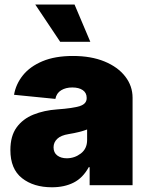

<svg xmlns="http://www.w3.org/2000/svg" viewBox="-20 -792 637 821"><path d="M202.1 8.8Q123.5 8.8 74 -30.3Q24.4 -69.3 24.4 -150.4Q24.4 -210.4 51 -247.1Q77.6 -283.7 123 -302Q168.5 -320.3 224.6 -324.2Q293 -329.1 321.8 -338.6Q350.6 -348.1 350.6 -372.1V-374Q350.6 -395 334 -406.5Q317.4 -418 289.1 -418Q261.2 -418 241.5 -406Q221.7 -394 216.8 -369.1L40 -386.7Q47.9 -432.6 78.1 -470.2Q108.4 -507.8 161.9 -530.3Q215.3 -552.7 292 -552.7Q369.6 -552.7 427 -529.1Q484.4 -505.4 515.6 -464.8Q546.9 -424.3 546.9 -374V0H363.3V-77.1H359.4Q334.5 -31.2 294.9 -11.2Q255.4 8.8 202.1 8.8ZM265.6 -115.2Q298.8 -115.2 325.7 -135.7Q352.5 -156.2 352.5 -193.4V-238.3Q322.3 -226.6 274.4 -218.8Q240.2 -213.4 224.6 -198.2Q209 -183.1 209 -162.1Q209 -139.2 224.9 -127.2Q240.7 -115.2 265.6 -115.2ZM237.3 -613.3 130.9 -772.5H298.8L366.2 -613.3Z"/></svg>

Font: Inter Black
Style: Regular
Weight: 900
Designer: Rasmus Andersson
Foundry: rsms
Version: Version 4.000;git-a52131595